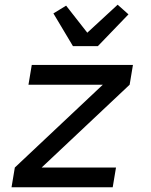

<svg xmlns="http://www.w3.org/2000/svg" viewBox="-20 -796 640 816"><path d="M29 0 43 -84 417 -436H101L115 -520H545L531 -436L157 -84H473L459 0ZM290 -600 207 -739 261 -772 351 -657 480 -776 526 -735 396 -600Z"/></svg>

Font: Iosevka Aile Medium Oblique
Style: Regular
Weight: 500
Italic angle: -9°
Designer: Belleve Invis
Foundry: Belleve Invis
Version: Version 31.1.0; ttfautohint (v1.8.4)